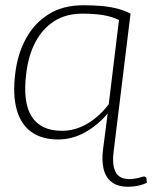

<svg xmlns="http://www.w3.org/2000/svg" viewBox="-20 -525 582 731"><path d="M372 46 390 -93Q352 -48 303.5 -21Q255 6 201 6Q139 6 99 -23Q59 -52 43.5 -108Q28 -164 38 -245Q47 -320 79 -378.5Q111 -437 165.5 -471Q220 -505 297 -505Q332 -505 363.5 -502.5Q395 -500 423.5 -493Q452 -486 477 -473L413 49ZM216 -27Q266 -27 311.5 -53.5Q357 -80 394 -128L433 -449Q403 -463 369.5 -468Q336 -473 294 -473Q231 -473 186.5 -444.5Q142 -416 115 -365Q88 -314 80 -246Q66 -136 100.5 -81.5Q135 -27 216 -27ZM467 186Q428 186 405 168Q382 150 374.5 118.5Q367 87 372 46L413 49Q406 99 419 128Q432 157 474 157Q483 157 490.5 155.5Q498 154 505 153Q514 151 519.5 149Q525 147 528 147Q531 147 534 148.5Q537 150 538 156L539 171Q526 177 514.5 180Q503 183 491 184.5Q479 186 467 186Z"/></svg>

Font: Aleo ExtraLight
Style: Italic
Weight: 250
Italic angle: -7°
Designer: Alessio Laiso
Foundry: Alessio Laiso
Version: Version 2.001;gftools[0.9.29]